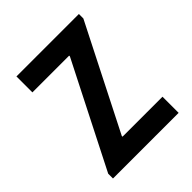

<svg xmlns="http://www.w3.org/2000/svg" viewBox="-155 -626 723 723"><g transform="rotate(-45 207.0 -264.5)"><path d="M32.2 0V-25.4L242.7 -439.9V-443.8H46.9V-528.8H379.4V-504.9L168.9 -89.8V-85.9H381.8V0Z"/></g></svg>

Font: Reddit Sans Condensed Medium
Style: Regular
Weight: 500
Designer: Stephen Hutchings
Foundry: Reddit
Version: Version 1.014